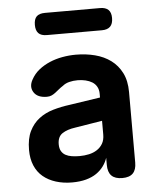

<svg xmlns="http://www.w3.org/2000/svg" viewBox="-54 -805 708 862"><g transform="rotate(-5 300.0 -374.5)"><path d="M181 -659Q155 -659 143 -671.5Q131 -684 131 -709Q131 -735 143 -747Q155 -759 181 -759H429Q454 -759 466.5 -747Q479 -735 479 -710Q479 -684 466.5 -671.5Q454 -659 429 -659ZM394 -359V-376Q394 -394 386.5 -407.5Q379 -421 366 -429Q353 -437 336 -441Q319 -445 301 -445Q280 -445 262.5 -440.5Q245 -436 233 -426Q222 -419 213 -411.5Q204 -404 195.5 -397.5Q187 -391 178 -387Q169 -383 157 -383Q115 -383 98.5 -408.5Q82 -434 99 -465Q113 -491 135 -508.5Q157 -526 184 -537.5Q211 -549 241.5 -554.5Q272 -560 302 -560Q348 -560 388.5 -549.5Q429 -539 459.5 -516.5Q490 -494 508 -458.5Q526 -423 526 -372V-54Q526 -22 510.5 -6Q495 10 462.5 10Q430 10 414 -6Q398 -22 398 -55V-87Q392 -68 379 -50Q366 -32 346.5 -18.5Q327 -5 299.5 2.5Q272 10 236 10Q197 10 163.5 -0.5Q130 -11 106 -31Q82 -51 69 -81.5Q56 -112 56 -152Q56 -203 72.5 -236.5Q89 -270 116.5 -291Q144 -312 180 -322.5Q216 -333 255 -338ZM394 -254 271 -234Q235 -229 213 -214.5Q191 -200 191 -166Q191 -147 198 -135Q205 -123 217 -116.5Q229 -110 245 -107.5Q261 -105 280 -105Q302 -105 322.5 -109.5Q343 -114 359 -124.5Q375 -135 384.5 -151.5Q394 -168 394 -192Z"/></g></svg>

Font: Maple Mono Normal NL
Style: Bold
Weight: 700
Monospace: yes
Designer: subframe7536
Version: Version 7.000